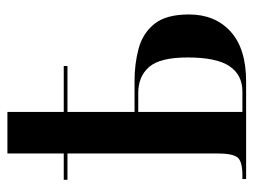

<svg xmlns="http://www.w3.org/2000/svg" viewBox="-103 -581 684 518"><g transform="rotate(-90 239.0 -322.0)"><path d="M15 0V-10H25Q63 -10 73.5 -23.5Q84 -37 84 -78V-482H13V-492H84V-644H196V-492H320V-482H196V-301H280Q326 -301 367 -290Q408 -279 433.5 -247.5Q459 -216 459 -154Q459 -84 413 -42Q367 0 278 0ZM251 -10Q296 -10 319.5 -45Q343 -80 343 -158Q343 -232 317.5 -261.5Q292 -291 247 -291H196V-10Z"/></g></svg>

Font: Noto Serif Display ExtraCondensed SemiBold
Style: Regular
Weight: 600
Width: 2
Designer: Monotype Design Team
Foundry: Monotype Imaging Inc.
Version: Version 2.009